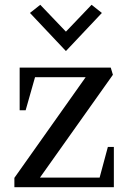

<svg xmlns="http://www.w3.org/2000/svg" viewBox="-20 -782 535 801"><path d="M40 -40 348 -475 356 -460H108L131 -477L87 -322H62V-500H442L451 -470L136 -26L128 -41H414L391 -24L430 -169H455V-1H40ZM105 -728 148 -762 255 -650 362 -762 405 -728 255 -569Z"/></svg>

Font: Wittgenstein
Style: Regular
Weight: 400
Designer: Jörg Drees
Foundry: Jörg Drees
Version: Version 1.003;Glyphs 3.1.2 (3151)